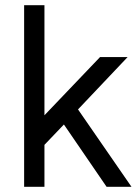

<svg xmlns="http://www.w3.org/2000/svg" viewBox="-20 -720 531 740"><path d="M73 0H151.3V-161.7L226.3 -240.2L390.8 0H486.8L280.7 -298.3L471.8 -500H365.5L151.3 -275.7V-700H73Z"/></svg>

Font: Unageo Variable
Style: Regular
Weight: 300
Designer: Richard Sepsi
Foundry: Richard Sepsi
Version: Version 2.200